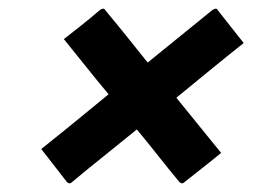

<svg xmlns="http://www.w3.org/2000/svg" viewBox="-20 -521 640 442"><path d="M75 -178Q114 -209 152.5 -240.5Q191 -272 230 -304Q204 -335 178.5 -367Q153 -399 127 -431Q145 -445 166.5 -462Q188 -479 210 -498Q215 -501 217 -501Q221 -501 222 -498Q247 -468 271.5 -437.5Q296 -407 320 -377Q357 -407 394.5 -437.5Q432 -468 469 -498Q474 -501 476 -501Q480 -501 481 -498Q496 -479 510.5 -460.5Q525 -442 541 -422Q502 -391 463.5 -359.5Q425 -328 386 -296Q412 -264 437.5 -232.5Q463 -201 489 -169Q471 -154 448 -136Q425 -118 405 -102Q402 -99 399 -99Q396 -99 393 -102Q368 -132 344 -162.5Q320 -193 295 -223Q257 -192 219.5 -162Q182 -132 146 -102Q143 -99 140 -99Q137 -99 134 -102Q119 -121 104.5 -140Q90 -159 75 -178Z"/></svg>

Font: Recursive Mn Lnr St Med
Style: Italic
Weight: 500
Italic angle: -15°
Monospace: yes
Version: Version 1.079;hotconv 1.0.112;makeotfexe 2.5.65598; ttfautoh